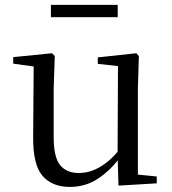

<svg xmlns="http://www.w3.org/2000/svg" viewBox="-20 -737 693 772"><path d="M260.9 14.6Q189.8 14.6 151.1 -29.8Q112.3 -74.2 113.3 -185.8L115.5 -483.7L137.7 -466.6L33.1 -481V-507.3L189.5 -523L200.2 -511.5L195.8 -380.4V-185.1Q195.8 -105.3 221.6 -73.3Q247.4 -41.4 296.3 -41.4Q342.8 -41.4 386.1 -68.1Q429.4 -94.9 464.9 -141.8L488.1 -103H461.7Q423.1 -51 373.2 -18.2Q323.3 14.6 260.9 14.6ZM456.4 9.3 452.8 -114.1V-115.5L454.4 -471.2L373.2 -480.3V-506.2L528.2 -523L538.4 -511.5L534.4 -380.4V-35L610.3 -27.4V0.2ZM184.7 -667.8V-717.3H453.3V-667.8Z"/></svg>

Font: Noto Serif HK
Style: Regular
Weight: 200
Designer: Ryoko NISHIZUKA 西塚涼子 (kana & ideographs); Frank Grießhammer (Latin, Greek & Cyrillic); Wenlong ZHANG 张文龙 (bopomofo); San
Foundry: Adobe
Version: Version 2.001;hotconv 1.1.0;makeotfexe 2.6.0